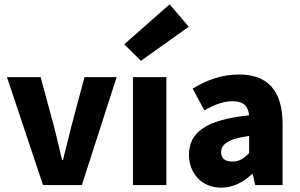

<svg xmlns="http://www.w3.org/2000/svg" viewBox="-20 -852 1379 884"><path d="M178 0H357L517 -497H369L308 -268C296 -219 283 -167 270 -115H266C254 -167 241 -219 229 -268L167 -497H12Z M592 0H746V-497H592ZM629 -572 849 -729 761 -832 552 -648Z M998 12C1054 12 1099 -13 1140 -50H1144L1155 0H1281V-282C1281 -438 1209 -509 1081 -509C1003 -509 932 -484 867 -444L921 -344C971 -372 1011 -386 1051 -386C1102 -386 1123 -362 1127 -321C931 -301 850 -244 850 -139C850 -56 907 12 998 12ZM1051 -108C1017 -108 998 -122 998 -151C998 -186 1028 -213 1127 -226V-147C1103 -123 1082 -108 1051 -108Z"/></svg>

Font: Source Sans Pro
Style: Bold
Weight: 700
Designer: Paul D. Hunt
Foundry: Adobe Systems Incorporated
Version: Version 3.006;hotconv 1.0.111;makeotfexe 2.5.65597